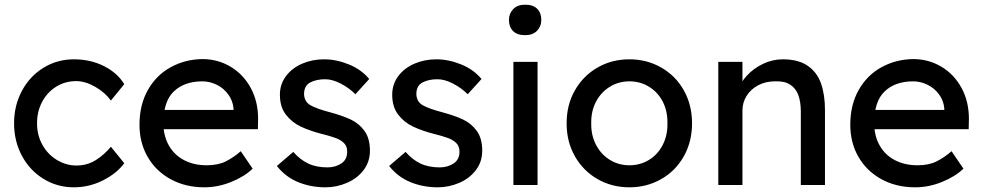

<svg xmlns="http://www.w3.org/2000/svg" viewBox="-20 -789 4193 819"><path d="M306 -83Q352 -83 388.5 -106Q425 -129 453 -163L510 -93Q479 -50 420 -20Q361 10 295 10Q224 10 165.5 -26Q107 -62 73.5 -124.5Q40 -187 40 -263Q40 -339 73.5 -401.5Q107 -464 165.5 -500Q224 -536 295 -536Q366 -536 423.5 -507Q481 -478 510 -430L453 -360Q429 -394 386.5 -418.5Q344 -443 305 -443Q258 -443 220 -419.5Q182 -396 160 -355Q138 -314 138 -263Q138 -212 161 -171Q184 -130 223 -106.5Q262 -83 306 -83Z M1057 -69Q1023 -36 966.5 -13Q910 10 852 10Q771 10 708 -24.5Q645 -59 610 -119.5Q575 -180 575 -257Q575 -342 611 -405.5Q647 -469 708.5 -502.5Q770 -536 843 -537Q909 -537 963.5 -504.5Q1018 -472 1049.5 -414Q1081 -356 1081 -282L1080 -238H651L628 -320H991L976 -303V-327Q973 -360 953.5 -386.5Q934 -413 904.5 -427.5Q875 -442 843 -442Q767 -442 722 -399.5Q677 -357 677 -264Q677 -210 700 -169Q723 -128 765 -106Q807 -84 862 -84Q910 -84 943 -100.5Q976 -117 1007 -144L1058 -69Z M1367 -451Q1329 -451 1303 -437Q1277 -423 1277 -388Q1278 -355 1304.5 -340Q1331 -325 1388 -310Q1440 -296 1475.5 -279.5Q1511 -263 1534.5 -231Q1558 -199 1558 -146Q1558 -99 1531 -63.5Q1504 -28 1460 -9Q1416 10 1368 10Q1306 10 1252 -12Q1198 -34 1161 -81L1231 -141Q1260 -108 1294.5 -91.5Q1329 -75 1377 -75Q1410 -75 1435.5 -91.5Q1461 -108 1461 -142Q1461 -165 1447.5 -178.5Q1434 -192 1414 -199.5Q1394 -207 1356 -217H1355Q1301 -231 1263 -249Q1225 -267 1199.5 -300Q1174 -333 1174 -385Q1174 -430 1200 -464.5Q1226 -499 1269 -517.5Q1312 -536 1362 -536Q1414 -536 1467.5 -514.5Q1521 -493 1555 -452L1496 -387Q1468 -415 1432.5 -433Q1397 -451 1367 -451Z M1846 -451Q1808 -451 1782 -437Q1756 -423 1756 -388Q1757 -355 1783.5 -340Q1810 -325 1867 -310Q1919 -296 1954.5 -279.5Q1990 -263 2013.5 -231Q2037 -199 2037 -146Q2037 -99 2010 -63.5Q1983 -28 1939 -9Q1895 10 1847 10Q1785 10 1731 -12Q1677 -34 1640 -81L1710 -141Q1739 -108 1773.5 -91.5Q1808 -75 1856 -75Q1889 -75 1914.5 -91.5Q1940 -108 1940 -142Q1940 -165 1926.5 -178.5Q1913 -192 1893 -199.5Q1873 -207 1835 -217H1834Q1780 -231 1742 -249Q1704 -267 1678.5 -300Q1653 -333 1653 -385Q1653 -430 1679 -464.5Q1705 -499 1748 -517.5Q1791 -536 1841 -536Q1893 -536 1946.5 -514.5Q2000 -493 2034 -452L1975 -387Q1947 -415 1911.5 -433Q1876 -451 1846 -451Z M2151 -704Q2151 -731 2169 -750Q2187 -769 2220 -769Q2254 -769 2271.5 -751.5Q2289 -734 2289 -704Q2289 -677 2271 -658Q2253 -639 2220 -639Q2186 -639 2168.5 -656.5Q2151 -674 2151 -704ZM2219 0H2170V-525H2273V0Z M2665 10Q2590 10 2529 -25Q2468 -60 2432.5 -122Q2397 -184 2397 -263Q2397 -342 2432.5 -404Q2468 -466 2529 -501Q2590 -536 2665 -536Q2739 -536 2800.5 -501Q2862 -466 2897 -403.5Q2932 -341 2932 -263Q2932 -185 2897 -122.5Q2862 -60 2800.5 -25Q2739 10 2665 10ZM2665 -442Q2619 -442 2581.5 -419Q2544 -396 2522.5 -355.5Q2501 -315 2502 -263Q2501 -212 2522.5 -171Q2544 -130 2581.5 -107Q2619 -84 2665 -84Q2711 -84 2748.5 -107Q2786 -130 2807 -171Q2828 -212 2827 -263Q2828 -315 2807 -355.5Q2786 -396 2748.5 -419Q2711 -442 2665 -442Z M3499 -320V0H3396V-313Q3396 -354 3385.5 -383Q3375 -412 3350.5 -428Q3326 -444 3285 -442Q3246 -442 3214.5 -425.5Q3183 -409 3165 -380.5Q3147 -352 3147 -318V0H3044V-525H3147V-417L3129 -405Q3138 -436 3166 -466.5Q3194 -497 3234.5 -516.5Q3275 -536 3319 -536Q3386 -536 3426 -508Q3466 -480 3482.5 -432Q3499 -384 3499 -320Z M4089 -69Q4055 -36 3998.5 -13Q3942 10 3884 10Q3803 10 3740 -24.5Q3677 -59 3642 -119.5Q3607 -180 3607 -257Q3607 -342 3643 -405.5Q3679 -469 3740.5 -502.5Q3802 -536 3875 -537Q3941 -537 3995.5 -504.5Q4050 -472 4081.5 -414Q4113 -356 4113 -282L4112 -238H3683L3660 -320H4023L4008 -303V-327Q4005 -360 3985.5 -386.5Q3966 -413 3936.5 -427.5Q3907 -442 3875 -442Q3799 -442 3754 -399.5Q3709 -357 3709 -264Q3709 -210 3732 -169Q3755 -128 3797 -106Q3839 -84 3894 -84Q3942 -84 3975 -100.5Q4008 -117 4039 -144L4090 -69Z"/></svg>

Font: Lexend
Style: Regular
Weight: 400
Designer: Thomas Jockin
Foundry: Lexend
Version: Version 1.000